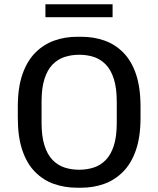

<svg xmlns="http://www.w3.org/2000/svg" viewBox="-20 -867 739 897"><path d="M339.8 10Q282.5 10 232.2 -7.6Q182 -25.2 143.8 -63.9Q105.5 -102.5 84.4 -164.9Q63.2 -227.2 63.2 -316.5V-368.8Q63.2 -458.2 85.1 -520.6Q107 -583 145.6 -621.5Q184.2 -660 234.1 -677.6Q284 -695.2 339.8 -695.2H360Q418 -695.2 467.9 -677.6Q517.8 -660 556 -621.4Q594.2 -582.8 615.4 -520.4Q636.5 -458 636.5 -368.8V-316.5Q636.5 -227 614.6 -164.6Q592.8 -102.2 554.1 -63.8Q515.5 -25.2 465.8 -7.6Q416 10 360 10ZM349.5 -74Q386.8 -74 418.5 -84.5Q450.2 -95 474.4 -119.9Q498.5 -144.8 512 -187Q525.5 -229.2 525.5 -293.2V-391.2Q525.5 -455.2 512 -497.9Q498.5 -540.5 474.4 -565.4Q450.2 -590.2 418.5 -600.8Q386.8 -611.2 350.2 -611.2Q313.8 -611.2 281.6 -600.8Q249.5 -590.2 225.4 -565.4Q201.2 -540.5 187.8 -498.2Q174.2 -456 174.2 -392V-294Q174.2 -230 187.8 -187.4Q201.2 -144.8 225.4 -119.9Q249.5 -95 281.2 -84.5Q313 -74 349.5 -74ZM192.2 -786.8V-847.2H506V-786.8Z"/></svg>

Font: Chivo Medium
Style: Regular
Weight: 500
Designer: Hector Gatti
Foundry: Omnibus-Type
Version: Version 2.002